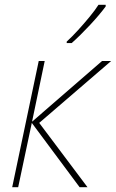

<svg xmlns="http://www.w3.org/2000/svg" viewBox="-20 -783 485 803"><path d="M31 0 142 -528H167L114 -274L407 -528H445L144 -269L346 0H313L113 -269L56 0ZM259 -603V-609Q281 -629 306.5 -657Q332 -685 355 -713Q378 -741 392 -763H422V-756Q397 -722 357 -679Q317 -636 280 -603Z"/></svg>

Font: Noto Sans Disp Thin
Style: Italic
Weight: 100
Italic angle: -12°
Designer: Monotype Design Team
Foundry: Monotype Imaging Inc.
Version: Version 2.000;GOOG;noto-source:20170915:90ef993387c0